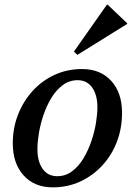

<svg xmlns="http://www.w3.org/2000/svg" viewBox="-20 -793 580 826"><path d="M207 13Q128 13 81.5 -38.5Q35 -90 35 -176Q35 -243 58 -301Q81 -359 121.5 -403Q162 -447 216 -471.5Q270 -496 333 -496Q412 -496 458.5 -445Q505 -394 505 -308Q505 -240 482.5 -182Q460 -124 419 -80Q378 -36 324 -11.5Q270 13 207 13ZM226 -35Q262 -35 290.5 -56.5Q319 -78 339.5 -112.5Q360 -147 373.5 -187Q387 -227 393 -265Q399 -303 399 -331Q399 -385 376.5 -416.5Q354 -448 314 -448Q278 -448 249.5 -426.5Q221 -405 200.5 -371Q180 -337 166.5 -296.5Q153 -256 147 -218Q141 -180 141 -152Q141 -98 163.5 -66.5Q186 -35 226 -35ZM313 -557 298 -571 440 -773H443L527 -693V-690Z"/></svg>

Font: Platypi
Style: Italic
Weight: 400
Italic angle: -13°
Designer: David Sargent
Foundry: Bolt Cutter Type
Version: Version 1.200; ttfautohint (v1.8.4.7-5d5b)